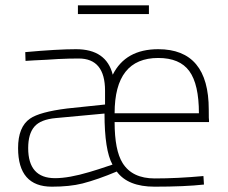

<svg xmlns="http://www.w3.org/2000/svg" viewBox="-20 -694 858 722"><path d="M561 8Q461 8 419 -49Q348 -19 290 -4Q242 8 175 8Q48 8 48 -137Q48 -217 93 -248Q129 -273 232 -286L375 -301V-353Q375 -474 276 -474Q239 -474 198 -472Q156 -469 108 -467L76 -465L75 -498Q196 -509 266 -509Q380 -509 404 -413Q452 -509 575 -509Q765 -509 765 -282Q765 -241 766 -241V-235H411Q411 -129 441 -81Q477 -23 562 -23Q647 -23 745 -32L747 0Q675 8 561 8ZM187 -24Q239 -24 316 -47Q341 -54 403 -75Q373 -129 373 -267L190 -250Q133 -245 109.5 -218Q86 -191 86 -137Q86 -24 187 -24ZM728 -268Q728 -377 692 -426.5Q656 -476 575 -476Q411 -476 411 -268ZM540 -641H273V-674H540Z"/></svg>

Font: Storia Sans Thin
Style: Regular
Weight: 100
Designer: Accademia di Belle Arti di Urbino and others
Foundry: Accademia di Belle Arti di Urbino and others.
Version: Version 60.001;May 25, 2020;FontCreator 12.0.0.2522 64-bit